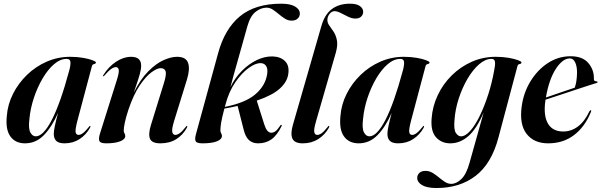

<svg xmlns="http://www.w3.org/2000/svg" viewBox="-20 -748 3176 1014"><path d="M390 -115Q377 -66.5 379.2 -51Q381.5 -35.5 395 -35.5Q405 -35.5 417.5 -44.5Q430 -53.5 449 -77Q454 -84 456 -83.5Q460 -82.5 455 -72.5Q434.5 -36 400.2 -13.5Q366 9 320.5 9Q290 9 277 -4Q264 -17 264 -41.5Q264 -56 270 -84.2Q276 -112.5 286.5 -151.5Q253 -76 211 -33.5Q169 9 112 9Q61.5 9 35 -27.2Q8.5 -63.5 16 -135.5Q20.5 -196.5 48.8 -252.5Q77 -308.5 122.8 -352.8Q168.5 -397 227 -422.5Q285.5 -448 350.5 -448Q388 -448 419 -442.5Q450 -437 468.2 -430Q486.5 -423 486.5 -418.5Q486.5 -411.5 477.2 -409.8Q468 -408 465.5 -399ZM135.5 -121Q129 -70.5 140 -49.2Q151 -28 169 -28Q208.5 -28 253.5 -114.5Q298.5 -201 345.5 -375Q353.5 -404.5 352 -420.8Q350.5 -437 332 -437Q298 -437 265.2 -408.8Q232.5 -380.5 205 -333.8Q177.5 -287 159 -231.2Q140.5 -175.5 135.5 -121Z M525 -345Q521.5 -346 526 -352Q553.5 -396 593 -422Q632.5 -448 672.5 -448Q725.5 -448 725.5 -401Q725.5 -382.5 718.2 -356.5Q711 -330.5 701.8 -304.2Q692.5 -278 686.5 -259Q722 -330 763 -371.2Q804 -412.5 843.5 -430.2Q883 -448 915 -448Q962 -448 973.2 -416Q984.5 -384 967.5 -328.5L899.5 -109Q886 -64.5 890 -50Q894 -35.5 906 -35.5Q916 -35.5 929 -44.5Q942 -53.5 960.5 -77Q965.5 -84 967.5 -83.5Q971.5 -82.5 966.5 -72.5Q946.5 -36 911.5 -13.5Q876.5 9 826.5 9Q782.5 9 772.2 -15Q762 -39 777.5 -89L845 -307Q860 -354.5 854.8 -371.2Q849.5 -388 828.5 -388Q810 -388 780.2 -366.5Q750.5 -345 718 -297Q685.5 -249 658.5 -169.5Q644.5 -127 639 -99.8Q633.5 -72.5 633.5 -59Q633.5 -49.5 637.5 -43.8Q641.5 -38 641.5 -29Q641.5 -12.5 614.8 -1.8Q588 9 541 9Q510.5 9 505 -3Q499.5 -15 508 -42.5L596 -322Q609.5 -363.5 607.2 -378.5Q605 -393.5 592 -393.5Q581.5 -393.5 568 -384.5Q554.5 -375.5 532 -349.5Q527.5 -344.5 525 -345Z M1467.5 -82.5Q1443 -32.5 1413.2 -11.8Q1383.5 9 1343 9Q1314 9 1295 -8Q1276 -25 1266.5 -64.5L1235 -188.5Q1202 -181 1165 -174.5Q1151.5 -123.5 1147.8 -99.5Q1144 -75.5 1144 -60Q1144 -50 1148 -44Q1152 -38 1152 -30Q1152 -12 1125.2 -1.5Q1098.5 9 1049.5 9Q1019.5 9 1013.5 -2Q1007.5 -13 1015 -40L1131.5 -465.5Q1166.5 -595.5 1247.2 -662Q1328 -728.5 1465 -728.5Q1513.5 -728.5 1538.5 -713.5Q1563.5 -698.5 1563.5 -676Q1563.5 -660.5 1552 -649.8Q1540.5 -639 1520 -639Q1501.5 -639 1484.8 -649.5Q1468 -660 1452.2 -673.5Q1436.5 -687 1420.8 -697.2Q1405 -707.5 1388 -707.5Q1357.5 -707.5 1329.5 -685.2Q1301.5 -663 1286.5 -609.5Q1253 -488.5 1231.2 -412.5Q1209.5 -336.5 1197 -288Q1221 -337 1257.5 -373.8Q1294 -410.5 1336.2 -430.8Q1378.5 -451 1420 -450Q1462 -448.5 1485.5 -425Q1509 -401.5 1502.5 -357.5Q1497 -316 1458.2 -280.5Q1419.5 -245 1336 -216.5L1376 -90Q1389.5 -47 1413 -47Q1424.5 -47 1435.5 -55.5Q1446.5 -64 1461.5 -86.5Q1464 -90 1466.5 -88.5Q1469.5 -86.5 1467.5 -82.5ZM1171 -196.5Q1169 -190 1167.5 -183.5Q1276.5 -205 1329.2 -250.5Q1382 -296 1391 -357Q1395 -383.5 1386 -398.5Q1377 -413.5 1358.5 -414.5Q1330.5 -416 1293.2 -389Q1256 -362 1222.2 -312.8Q1188.5 -263.5 1171 -196.5Z M1828.5 -728.5Q1864 -728.5 1881 -715.8Q1898 -703 1898 -686Q1898 -670.5 1887.2 -660.2Q1876.5 -650 1857 -650Q1838.5 -650 1818.5 -659.8Q1798.5 -669.5 1779.8 -679.2Q1761 -689 1746.5 -689Q1732 -689 1720.5 -674.5Q1709 -660 1709 -642Q1709 -627 1719.5 -612.8Q1730 -598.5 1742 -580.2Q1754 -562 1759.2 -536Q1764.5 -510 1754 -471.5L1649.5 -109Q1636.5 -64.5 1639.8 -50Q1643 -35.5 1655.5 -35.5Q1666 -35.5 1678.8 -44.5Q1691.5 -53.5 1710 -77Q1715 -84 1717.5 -83.5Q1721.5 -82.5 1716.5 -72.5Q1696 -36 1660.8 -13.5Q1625.5 9 1579 9Q1536 9 1524.5 -15.8Q1513 -40.5 1527 -89L1677 -609.5Q1694.5 -671.5 1732.5 -700Q1770.5 -728.5 1828.5 -728.5Z M2152 -115Q2139 -66.5 2141.2 -51Q2143.5 -35.5 2157 -35.5Q2167 -35.5 2179.5 -44.5Q2192 -53.5 2211 -77Q2216 -84 2218 -83.5Q2222 -82.5 2217 -72.5Q2196.5 -36 2162.2 -13.5Q2128 9 2082.5 9Q2052 9 2039 -4Q2026 -17 2026 -41.5Q2026 -56 2032 -84.2Q2038 -112.5 2048.5 -151.5Q2015 -76 1973 -33.5Q1931 9 1874 9Q1823.5 9 1797 -27.2Q1770.5 -63.5 1778 -135.5Q1782.5 -196.5 1810.8 -252.5Q1839 -308.5 1884.8 -352.8Q1930.5 -397 1989 -422.5Q2047.5 -448 2112.5 -448Q2150 -448 2181 -442.5Q2212 -437 2230.2 -430Q2248.5 -423 2248.5 -418.5Q2248.5 -411.5 2239.2 -409.8Q2230 -408 2227.5 -399ZM1897.5 -121Q1891 -70.5 1902 -49.2Q1913 -28 1931 -28Q1970.5 -28 2015.5 -114.5Q2060.5 -201 2107.5 -375Q2115.5 -404.5 2114 -420.8Q2112.5 -437 2094 -437Q2060 -437 2027.2 -408.8Q1994.5 -380.5 1967 -333.8Q1939.5 -287 1921 -231.2Q1902.5 -175.5 1897.5 -121Z M2612.5 -22Q2576.5 115 2492.8 180Q2409 245 2285.5 245Q2235 245 2209.2 229.8Q2183.5 214.5 2183.5 191.5Q2183.5 176 2194.8 165.2Q2206 154.5 2227.5 154.5Q2247 154.5 2264.2 164.8Q2281.5 175 2297.8 188.8Q2314 202.5 2330 212.8Q2346 223 2363 223Q2390.5 223 2417 197.2Q2443.5 171.5 2460 111L2534.5 -154.5Q2497.5 -68 2453.8 -29.5Q2410 9 2358 9Q2311.5 9 2282.8 -23Q2254 -55 2259.5 -122Q2264 -186.5 2291.8 -245.2Q2319.5 -304 2365.5 -349.5Q2411.5 -395 2470.8 -421.5Q2530 -448 2598 -448Q2634 -448 2665 -442.8Q2696 -437.5 2715 -430.5Q2734 -423.5 2734 -418.5Q2734 -411.5 2724.5 -409.8Q2715 -408 2713 -399.5ZM2380.5 -116.5Q2375.5 -63 2387.8 -45.5Q2400 -28 2414 -28Q2438 -28 2464 -57.5Q2490 -87 2514.2 -137Q2538.5 -187 2558.5 -249.2Q2578.5 -311.5 2590 -377Q2596 -404.5 2594.2 -420.8Q2592.5 -437 2575.5 -437Q2543 -437 2510 -408.2Q2477 -379.5 2449.2 -332.2Q2421.5 -285 2403 -228.5Q2384.5 -172 2380.5 -116.5Z M3101 -157Q3068.5 -77.5 3011.2 -34.2Q2954 9 2875 9Q2800.5 9 2761.5 -40.5Q2722.5 -90 2735 -184.5Q2744.5 -257.5 2781.2 -318Q2818 -378.5 2873.2 -414.8Q2928.5 -451 2993.5 -451Q3057 -451 3087.5 -414.8Q3118 -378.5 3116.5 -331Q3115.5 -318.5 3130 -318.5Q3135.5 -318 3136 -315Q3137 -312 3131.5 -310Q3124 -308 3094 -298.2Q3064 -288.5 3022.5 -274.8Q2981 -261 2938 -246.8Q2895 -232.5 2861 -221.5Q2860.5 -218 2860 -214.5Q2849.5 -137 2874 -95.2Q2898.5 -53.5 2954.5 -53.5Q2996.5 -53.5 3032 -79.8Q3067.5 -106 3093 -160.5Q3096.5 -166.5 3100 -165.5Q3104.5 -164.5 3101 -157ZM2989.5 -439.5Q2951.5 -439.5 2915.5 -384.2Q2879.5 -329 2863 -233Q2901 -246 2945.2 -261.2Q2989.5 -276.5 3015.5 -285Q3020.5 -299 3023.8 -318.8Q3027 -338.5 3027.5 -364.5Q3027.5 -398 3017.5 -418.8Q3007.5 -439.5 2989.5 -439.5Z"/></svg>

Font: Fraunces 144pt S000 SemiBold
Style: Italic
Weight: 600
Italic angle: -16°
Version: Version 1.000; ttfautohint (v1.8.3)